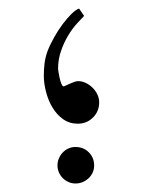

<svg xmlns="http://www.w3.org/2000/svg" viewBox="-20 -392 353 447"><path d="M210.9 -153.8Q210.9 -132.8 196.5 -118.4Q182.1 -104 161.1 -104Q141.6 -104 126.7 -114.7Q111.8 -125.5 102.1 -141.8Q92.3 -158.2 87.2 -178Q82 -197.8 82 -215.8Q82 -228.5 83.5 -242.7Q85 -256.8 90.3 -272Q96.7 -288.6 106.2 -305.4Q115.7 -322.3 126.2 -336.2Q136.7 -350.1 146.7 -359.9Q156.7 -369.6 164.1 -372.1L175.8 -355Q168.9 -348.1 158.4 -336.4Q147.9 -324.7 138.4 -308.8Q128.9 -293 122.1 -273.4Q115.2 -253.9 115.2 -231.9Q115.2 -230.5 116.2 -223.9Q117.2 -217.3 118.9 -210Q120.6 -202.6 123 -196.8Q125.5 -190.9 127.9 -190.9Q129.4 -190.9 133.3 -192.9Q137.2 -194.8 142.3 -197Q147.5 -199.2 152.6 -201.2Q157.7 -203.1 162.1 -203.1Q171.4 -203.1 180.2 -198.7Q189 -194.3 195.8 -187.5Q202.6 -180.7 206.8 -171.9Q210.9 -163.1 210.9 -153.8ZM199.2 -6.8Q199.2 2 195.8 9.5Q192.4 17.1 186.5 22.7Q180.7 28.3 172.9 31.7Q165 35.2 155.8 35.2Q147 35.2 139.4 31.7Q131.8 28.3 126.2 22.7Q120.6 17.1 117.2 9.5Q113.8 2 113.8 -6.8Q113.8 -15.6 117.2 -23.4Q120.6 -31.2 126.2 -37.1Q131.8 -43 139.4 -46.4Q147 -49.8 155.8 -49.8Q174.3 -49.8 186.8 -37.4Q199.2 -24.9 199.2 -6.8Z"/></svg>

Font: Scheherazade Rohingya
Style: Regular
Weight: 400
Designer: SIL International
Foundry: SIL International
Version: Version 2.000 (build 440/429)